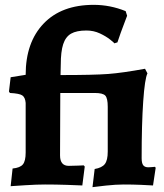

<svg xmlns="http://www.w3.org/2000/svg" viewBox="-20 -762 679 793"><path d="M371 -64Q401 -69 413 -84.5Q425 -100 425 -136V-321Q425 -356 415 -367Q405 -378 371 -378H229L228 -120Q228 -77 264 -77Q286 -77 303 -78Q320 -79 326 -79L330 -74L320 4Q302 3 255.5 1.5Q209 0 166 0Q132 0 85 3Q38 6 24 7L32 -66Q63 -69 74.5 -83Q86 -97 86 -132V-337Q84 -360 72 -368Q60 -376 21 -378L17 -384L24 -443L86 -453Q86 -587 160 -664.5Q234 -742 367 -742Q435 -742 499 -716L505 -697Q502 -688 490.5 -658.5Q479 -629 465 -587L452 -583Q452 -585 435 -598.5Q418 -612 392.5 -624Q367 -636 337 -636Q296 -636 273.5 -623Q251 -610 241 -579.5Q231 -549 231 -495L230 -452Q368 -452 427 -456.5Q486 -461 579 -478L589 -459Q578 -437 571.5 -343.5Q565 -250 565 -109Q565 -88 571.5 -79.5Q578 -71 593 -71Q601 -71 609 -72Q617 -73 620 -73L623 -69L612 4Q599 3 563.5 1.5Q528 0 491 0Q459 0 417 4.5Q375 9 362 11Z"/></svg>

Font: Alegreya ExtraBold
Style: Regular
Weight: 800
Designer: Juan Pablo del Peral
Foundry: Huerta Tipografica
Version: Version 2.007; ttfautohint (v1.6)